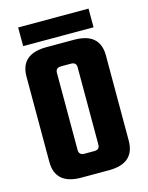

<svg xmlns="http://www.w3.org/2000/svg" viewBox="-115 -832 699 904"><g transform="rotate(-15 234.5 -380.0)"><path d="M168 -636H302Q428 -636 428 -526V-111Q428 0 302 0H168Q41 0 41 -111V-526Q41 -636 168 -636ZM285 -130V-506Q285 -531 259 -531H211Q184 -531 184 -506V-130Q184 -105 211 -105H259Q285 -105 285 -130ZM406 -760V-669H63V-760Z"/></g></svg>

Font: Teko Semibold
Style: Regular
Weight: 600
Designer: Manushi Parikh, Jonny Pinhorn
Foundry: Indian Type Foundry
Version: Version 1.105;PS 1.0;hotconv 1.0.78;makeotf.lib2.5.61930; tt